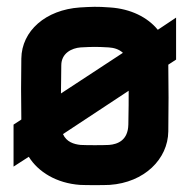

<svg xmlns="http://www.w3.org/2000/svg" viewBox="-20 -532 560 567"><path d="M301 -392C316 -391 331 -387 343 -376L160 -256C160 -280 161 -303 161 -339C161 -375 192 -390 218 -392C257 -394 264 -394 301 -392ZM20 -40 65 -69C93 -24 147 9 216 14C234 15 286 15 304 14C406 7 476 -62 477 -144C478 -218 478 -270 477 -341L500 -356V-480L446 -444C416 -481 366 -506 305 -510C266 -513 251 -512 216 -510C115 -503 44 -441 43 -359C42 -294 42 -246 43 -179L20 -164ZM166 -136 360 -264C360 -235 360 -211 359 -164C358 -118 328 -106 302 -104C284 -103 236 -103 218 -104C198 -106 176 -113 166 -136Z"/></svg>

Font: Fervojo
Style: Bold
Weight: 700
Designer: kohakuno
Version: ver.1.0